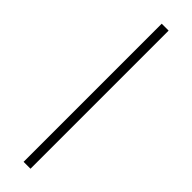

<svg xmlns="http://www.w3.org/2000/svg" viewBox="-265 -754 747 747"><g transform="rotate(45 108.5 -380.0)"><path d="M128 0H90V-760H128Z"/></g></svg>

Font: Noto Sans Devanagari ExtraLight
Style: Regular
Weight: 200
Designer: Jelle Bosma - Monotype Design Team
Foundry: Monotype Imaging Inc.
Version: Version 2.004; ttfautohint (v1.8.4.7-5d5b)